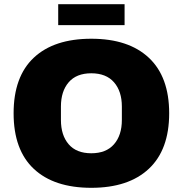

<svg xmlns="http://www.w3.org/2000/svg" viewBox="-20 -885 873 917"><path d="M141.5 -609.5Q238 -700 416 -700Q594 -700 691 -609Q788 -518 788 -344Q788 -170 691 -79Q594 12 416 12Q238 12 141.5 -78.5Q45 -169 45 -344Q45 -519 141.5 -609.5ZM271 -376V-312Q271 -239 308 -196Q345 -153 416 -153Q487 -153 524.5 -196Q562 -239 562 -312V-376Q562 -449 524.5 -492Q487 -535 416 -535Q345 -535 308 -492Q271 -449 271 -376ZM575 -865V-765H258V-865Z"/></svg>

Font: Archicoco
Style: Regular
Weight: 400
Designer: Hector Gatti
Foundry: Hector Gatti
Version: 1.002